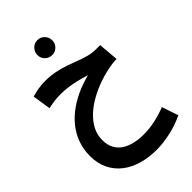

<svg xmlns="http://www.w3.org/2000/svg" viewBox="-329 -846 1345 1345"><g transform="rotate(-45 343.5 -173.5)"><path d="M377 394Q301 394 235 375Q169 356 120 318Q71 280 43.5 224Q16 168 16 95Q16 27 37.5 -31Q59 -89 97.5 -136Q136 -183 189 -220Q242 -257 305.5 -283Q369 -309 439 -324L441 -306Q417 -313 388 -322Q359 -331 325.5 -339Q292 -347 254.5 -352.5Q217 -358 176 -358Q140 -358 108.5 -353.5Q77 -349 53 -343L32 -479Q61 -488 94.5 -494Q128 -500 164 -500Q218 -500 264 -490.5Q310 -481 350.5 -467Q391 -453 428.5 -438.5Q466 -424 502 -414.5Q538 -405 576 -405H616L629 -255Q591 -255 541.5 -245Q492 -235 439 -216Q386 -197 335.5 -169Q285 -141 244.5 -104Q204 -67 180 -22Q156 23 156 76Q156 124 174 158Q192 192 224 213Q256 234 298.5 244Q341 254 390 254Q445 254 501.5 242Q558 230 615 208L656 330Q583 364 511 379Q439 394 377 394ZM330 -593Q299 -593 277.5 -614Q256 -635 256 -666Q256 -697 277.5 -719Q299 -741 330 -741Q360 -741 381.5 -719Q403 -697 403 -666Q403 -635 381.5 -614Q360 -593 330 -593Z"/></g></svg>

Font: Noto Sans
Style: Bold
Weight: 700
Designer: Monotype Design Team
Foundry: Monotype Imaging Inc.
Version: Version 2.000;GOOG;noto-source:20170915:90ef993387c0; ttfaut